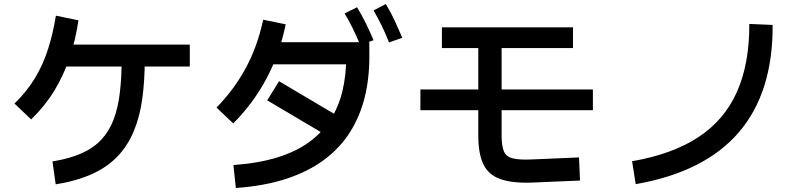

<svg xmlns="http://www.w3.org/2000/svg" viewBox="-20 -872 4040 955"><path d="M924 -650V-541H261V-650ZM257 45 241 -69Q327 -83 387 -110Q447 -137 485.5 -179Q524 -221 545.5 -278.5Q567 -336 576 -410Q585 -484 585 -576H700Q700 -469 687.5 -379.5Q675 -290 645 -218.5Q615 -147 564.5 -94Q514 -41 438 -6.5Q362 28 257 45ZM135 -278 52 -357Q114 -417 154.5 -484.5Q195 -552 219.5 -629.5Q244 -707 258 -794L370 -771Q356 -673 326.5 -585.5Q297 -498 250.5 -421.5Q204 -345 135 -278Z M1153 63 1141 -51Q1266 -60 1359.5 -89Q1453 -118 1518.5 -166Q1584 -214 1624.5 -278Q1665 -342 1683.5 -420Q1702 -498 1702 -586L1738 -552H1289V-662H1817V-586Q1817 -480 1793.5 -386Q1770 -292 1720.5 -214Q1671 -136 1592.5 -77.5Q1514 -19 1405 17Q1296 53 1153 63ZM1140 -258 1057 -337Q1145 -427 1203 -534.5Q1261 -642 1289 -774L1401 -751Q1371 -604 1305 -480.5Q1239 -357 1140 -258ZM1672 -288 1613 -193 1309 -373 1368 -468ZM1772 -648Q1752 -695 1733.5 -733Q1715 -771 1694 -805L1756 -836Q1780 -796 1800.5 -754.5Q1821 -713 1838 -672ZM1915 -661Q1896 -709 1877 -747.5Q1858 -786 1838 -820L1899 -852Q1924 -811 1943.5 -768.5Q1963 -726 1981 -684Z M2865 26 2630 36Q2529 40 2469.5 19Q2410 -2 2384.5 -54.5Q2359 -107 2359 -198V-726H2475V-198Q2475 -147 2486 -120Q2497 -93 2530 -84.5Q2563 -76 2627 -79L2860 -89ZM2178 -633V-736H2830V-633ZM2071 -324V-427H2929V-324Z M3142 44 3124 -70Q3325 -105 3454 -190Q3583 -275 3645.5 -415Q3708 -555 3707 -753L3823 -748Q3825 -412 3655 -214Q3485 -16 3142 44Z"/></svg>

Font: Murecho Thin Medium
Style: Regular
Weight: 500
Version: Version 1.010